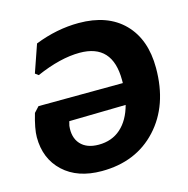

<svg xmlns="http://www.w3.org/2000/svg" viewBox="-99 -749 835 854"><g transform="rotate(-15 318.0 -321.5)"><path d="M337 -653Q470 -653 544 -578Q618 -503 618 -371Q618 -199 521.5 -94.5Q425 10 267 10Q156 10 91 -50.5Q26 -111 26 -210Q26 -249 46 -317L69 -342L458 -344V-358Q458 -524 307 -524Q218 -524 106 -475L91 -486L135 -613Q236 -653 337 -653ZM179 -222Q173 -169 201 -138Q229 -107 284 -107Q345 -107 386 -143.5Q427 -180 445 -247L184 -242Z"/></g></svg>

Font: Alegreya Sans SC ExtraBold
Style: Italic
Weight: 800
Italic angle: -7°
Designer: Juan Pablo del Peral
Foundry: Huerta Tipografica
Version: Version 2.007